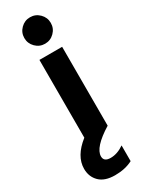

<svg xmlns="http://www.w3.org/2000/svg" viewBox="-280 -774 813 1069"><g transform="rotate(-30 126.5 -239.5)"><path d="M223 235Q175 260 109.5 260Q44 260 10.5 227Q-23 194 -23 143Q-23 62 65 -7V-507H211V0Q93 73 93 130Q93 164 136.5 164Q180 164 223 134ZM198 -714Q223 -689 223 -654Q223 -619 198 -594Q173 -569 138 -569Q103 -569 78 -594Q53 -619 53 -654Q53 -689 78 -714Q103 -739 138 -739Q173 -739 198 -714Z"/></g></svg>

Font: Hind Vadodara
Style: Bold
Weight: 700
Designer: Hitesh Malaviya
Foundry: Indian Type Foundry
Version: Version 0.702;PS 1.0;hotconv 1.0.81;makeotf.lib2.5.63406